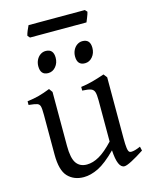

<svg xmlns="http://www.w3.org/2000/svg" viewBox="-123 -892 775 986"><g transform="rotate(-15 265.0 -399.0)"><path d="M373.5 -81.1Q317.9 -25.4 276.9 -5.4Q235.8 14.6 199.2 14.6Q147 14.6 115 -18.8Q83 -52.2 83 -136.2V-347.2Q83 -380.9 79.6 -393.1Q76.2 -405.3 64.7 -409.4Q53.2 -413.6 20 -417V-436.5Q54.2 -440.9 81.8 -448.2Q109.4 -455.6 142.6 -468.8L156.2 -449.7V-163.1Q156.2 -97.7 175 -70.8Q193.8 -43.9 231 -43.9Q263.2 -43.9 297.4 -63.5Q331.5 -83 373.5 -127.9V-347.2Q373.5 -377.9 368.9 -391.6Q364.3 -405.3 350.6 -410.4Q336.9 -415.5 305.2 -417V-436.5Q336.4 -440.4 366.5 -448.5Q396.5 -456.5 432.1 -468.8L446.8 -449.7V-124Q446.8 -91.8 449.2 -73.5Q451.7 -55.2 458 -50.8Q461.9 -48.3 468.8 -48.3Q485.8 -48.3 517.1 -62L522 -40Q483.9 -15.1 455.3 -0.2Q426.8 14.6 415 14.6Q378.9 14.6 373.5 -81.1ZM119.6 -595.7Q119.6 -613.8 127.2 -629.2Q134.8 -644.5 147.7 -653.3Q160.6 -662.1 175.8 -662.1Q217.3 -662.1 217.3 -615.7Q217.3 -587.9 200.9 -568.4Q184.6 -548.8 160.6 -548.8Q119.6 -548.8 119.6 -595.7ZM314.9 -595.7Q314.9 -613.8 322.5 -629.2Q330.1 -644.5 343 -653.3Q356 -662.1 371.1 -662.1Q412.6 -662.1 412.6 -615.7Q412.6 -587.9 396.2 -568.4Q379.9 -548.8 356 -548.8Q314.9 -548.8 314.9 -595.7ZM116.7 -749.5 106 -761.7Q107.9 -771.5 114 -786.4Q120.1 -801.3 126 -813H425.3L436 -801.3Q433.6 -790 426 -771.7Q418.5 -753.4 417 -749.5Z"/></g></svg>

Font: David Libre
Style: Regular
Weight: 400
Version: Version 1.000